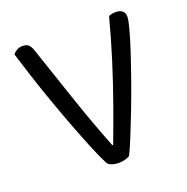

<svg xmlns="http://www.w3.org/2000/svg" viewBox="-114 -721 811 832"><g transform="rotate(-20 291.5 -304.5)"><path d="M347 -8Q342 -4 328 0.5Q314 5 297 5Q278 5 263 -0.5Q248 -6 243 -17Q227 -48 205.5 -100Q184 -152 159.5 -216.5Q135 -281 111 -348.5Q87 -416 66.5 -479.5Q46 -543 31 -592Q37 -600 49 -607Q61 -614 76 -614Q95 -614 104 -605Q113 -596 119 -578Q163 -448 204.5 -325Q246 -202 295 -77H299Q328 -153 359.5 -241.5Q391 -330 420.5 -424Q450 -518 473 -607Q480 -611 488.5 -612.5Q497 -614 507 -614Q525 -614 536 -605Q547 -596 547 -578Q547 -563 536 -522Q525 -481 506.5 -425Q488 -369 466 -307Q444 -245 421 -185.5Q398 -126 379 -79.5Q360 -33 347 -8Z"/></g></svg>

Font: Baloo Paaji 2
Style: Regular
Weight: 400
Designer: Shuchita Grover, Noopur Datye and Ek Type
Foundry: Ek Type
Version: Version 1.700